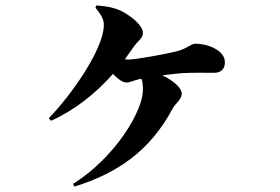

<svg xmlns="http://www.w3.org/2000/svg" viewBox="-20 -629 1040 712"><path d="M256 63C420 12 538 -73 620 -226C630 -245 654 -260 654 -282C654 -302 625 -329 582 -350C611 -353 639 -357 661 -358C701 -360 740 -359 774 -359C805 -359 814 -379 814 -398C814 -444 748 -467 704 -467C689 -467 671 -447 633 -438C596 -429 484 -408 455 -408L443 -409L474 -453C492 -479 510 -487 510 -507C510 -535 467 -568 436 -585C408 -600 377 -606 338 -609L334 -601C359 -569 365 -555 365 -536C365 -447 242 -273 161 -191L169 -181C258 -221 334 -282 399 -355C415 -338 434 -323 449 -323C463 -323 476 -331 495 -335L504 -337C509 -327 510 -313 510 -295C510 -220 411 -48 251 53Z"/></svg>

Font: Noto Serif SC Black
Style: Regular
Weight: 900
Designer: Ryoko NISHIZUKA 西塚涼子 (kana & ideographs); Frank Grießhammer (Latin, Greek & Cyrillic); Wenlong ZHANG 张文龙 (bopomofo); San
Foundry: Adobe
Version: Version 2.001;hotconv 1.1.0;makeotfexe 2.6.0